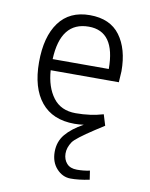

<svg xmlns="http://www.w3.org/2000/svg" viewBox="-82 -542 665 849"><g transform="rotate(10 250.0 -117.5)"><path d="M378 236Q328 246 292.5 245.5Q257 245 230.5 216Q204 187 204 141Q204 95 231.5 62Q259 29 310 1Q288 4 268 4Q170 4 118.5 -59Q67 -122 67 -237Q67 -352 114.5 -416.5Q162 -481 253 -481Q344 -481 388.5 -421Q433 -361 433 -261L430 -211H124Q129 -136 164 -89.5Q199 -43 265.5 -43Q332 -43 389 -60L404 -11L362 16Q284 67 270 87Q252 114 252.5 140.5Q253 167 268.5 184.5Q284 202 314.5 202Q345 202 372 196ZM257 -430Q131 -430 124 -261H376Q376 -430 257 -430Z"/></g></svg>

Font: Lekton
Style: Regular
Weight: 400
Designer: Paolo Mazzetti, Luciano Perondi, Raffaele Flato, Elena Papassissa, Emilio Macchia, Michela Povoleri, Tobias Seemiller, R
Version: Version 34.000